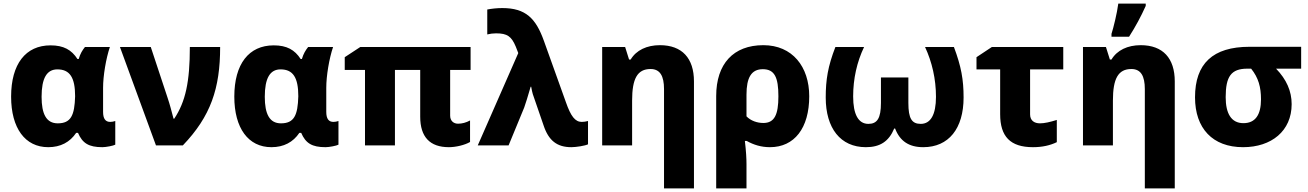

<svg xmlns="http://www.w3.org/2000/svg" viewBox="-20 -811 7297 1071"><path d="M249 10C318 10 370 -18 405 -70H415C440 -12 475 10 551 10C571 10 613 2 623 -4V-136C614 -133 604 -131 595 -131C568 -131 555 -149 555 -187V-321C555 -388 571 -484 593 -549H454C439 -530 428 -512 419 -482H412C379 -533 335 -558 262 -558C123 -558 42 -454 42 -272C42 -96 120 10 249 10ZM302 -123C238 -123 212 -176 212 -271C212 -375 241 -424 300 -424C370 -424 399 -378 399 -274C396 -168 376 -123 302 -123Z M850 0H1000C1155 -162 1208 -317 1208 -549H1039C1039 -354 1015 -244 952 -149H948C937 -191 927 -230 914 -268L821 -549H649Z M1494 10C1563 10 1615 -18 1650 -70H1660C1685 -12 1720 10 1796 10C1816 10 1858 2 1868 -4V-136C1859 -133 1849 -131 1840 -131C1813 -131 1800 -149 1800 -187V-321C1800 -388 1816 -484 1838 -549H1699C1684 -530 1673 -512 1664 -482H1657C1624 -533 1580 -558 1507 -558C1368 -558 1287 -454 1287 -272C1287 -96 1365 10 1494 10ZM1547 -123C1483 -123 1457 -176 1457 -271C1457 -375 1486 -424 1545 -424C1615 -424 1644 -378 1644 -274C1641 -168 1621 -123 1547 -123Z M2484 10C2523 10 2573 -2 2602 -19V-139C2580 -127 2557 -121 2535 -121C2511 -121 2491 -136 2491 -166V-421H2605V-549H1990L1903 -492V-421H2016V0H2183V-421H2324V-160C2324 -47 2378 10 2484 10Z M3167 10C3194 10 3244 2 3260 -6V-136C3248 -133 3237 -131 3225 -131C3188 -131 3164 -163 3137 -240L3014 -583C2969 -709 2912 -766 2782 -766C2753 -766 2725 -763 2698 -758V-619C2714 -623 2731 -625 2747 -625C2810 -625 2833 -608 2857 -551L2871 -515L2645 0H2817L2904 -211C2912 -233 2924 -272 2940 -327H2943C2946 -310 2949 -296 2952 -286L3012 -112C3040 -27 3087 10 3167 10Z M3684 240H3851V-357C3851 -486 3785 -559 3661 -559C3588 -559 3529 -531 3498 -479H3489L3467 -549H3339V0H3506V-250C3506 -372 3535 -426 3609 -426C3662 -426 3684 -387 3684 -314Z M3975 240H4144V104C4144 76 4142 33 4135 -25H4145C4184 -3 4226 10 4275 10C4411 10 4494 -96 4494 -274C4494 -439 4400 -559 4238 -559C4071 -559 3975 -455 3975 -275ZM4238 -125C4204 -125 4168 -137 4144 -162V-283C4144 -378 4171 -425 4235 -425C4301 -425 4322 -379 4322 -274C4322 -171 4300 -125 4238 -125Z M4810 10C4889 10 4938 -22 4968 -94H4973C5000 -24 5050 10 5130 10C5272 10 5355 -94 5355 -267C5355 -367 5342 -440 5301 -549H5140C5179 -465 5201 -370 5201 -271C5201 -171 5171 -120 5116 -120C5066 -120 5047 -150 5047 -237V-379H4894V-237C4894 -151 4873 -120 4824 -120C4768 -120 4739 -173 4739 -273C4739 -372 4760 -465 4800 -549H4640C4598 -441 4586 -366 4586 -267C4586 -96 4668 10 4810 10Z M5742 10C5794 10 5838 0 5875 -18V-142C5837 -130 5806 -123 5781 -123C5750 -123 5726 -138 5726 -173V-424H5911V-549H5513L5427 -492V-424H5559V-174C5559 -50 5615 10 5742 10Z M6180 -606H6278C6315 -664 6344 -718 6371 -778V-791H6218C6211 -737 6191 -656 6180 -622ZM6366 240H6533V-357C6533 -486 6467 -559 6343 -559C6270 -559 6211 -531 6180 -479H6171L6149 -549H6021V0H6188V-250C6188 -372 6217 -426 6291 -426C6344 -426 6366 -387 6366 -314Z M6914 10C7072 10 7185 -80 7185 -230C7185 -303 7156 -368 7098 -428H7238V-550H6950C6745 -550 6646 -456 6646 -268C6646 -95 6744 10 6914 10ZM6916 -124C6848 -124 6817 -178 6817 -269C6817 -384 6847 -428 6938 -428H6959C7000 -377 7014 -325 7014 -257C7014 -170 6982 -124 6916 -124Z"/></svg>

Font: Kathrein 85 Heavy
Style: Regular
Weight: 900
Designer: Lazydogs Typefoundry, based on Open Sans by Ascender Corporation
Foundry: Lazydogs Typefoundry
Version: Version 1.003;PS 001.003;hotconv 1.0.88;makeotf.lib2.5.64775